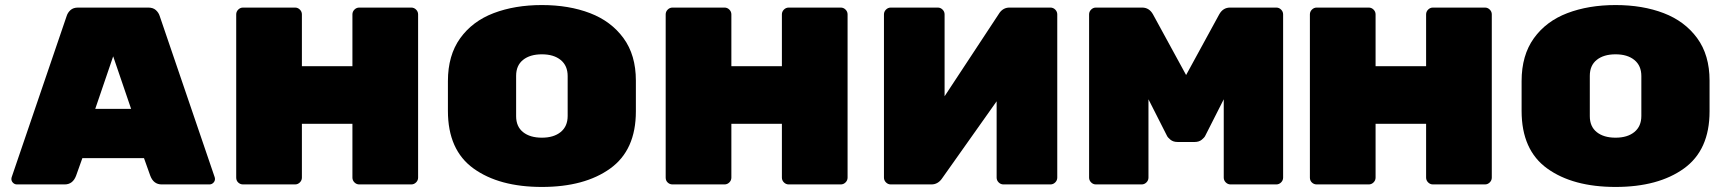

<svg xmlns="http://www.w3.org/2000/svg" viewBox="-20 -730 6840 760"><path d="M281 -34Q268 0 236 0H47Q38 0 31.5 -6.5Q25 -13 25 -22L26 -28L244 -667Q248 -680 259 -690Q270 -700 289 -700H567Q586 -700 597 -690Q608 -680 612 -667L830 -28L831 -22Q831 -13 824.5 -6.5Q818 0 809 0H620Q588 0 575 -34L550 -104H306ZM428 -507 357 -299H499Z M1635 -673V-27Q1635 -16 1627 -8Q1619 0 1608 0H1402Q1391 0 1383 -8Q1375 -16 1375 -27V-240H1175V-27Q1175 -16 1167 -8Q1159 0 1148 0H942Q931 0 923 -7.5Q915 -15 915 -27V-673Q915 -684 923 -692Q931 -700 942 -700H1148Q1159 -700 1167 -692Q1175 -684 1175 -673V-468H1375V-673Q1375 -684 1383 -692Q1391 -700 1402 -700H1608Q1619 -700 1627 -692Q1635 -684 1635 -673Z M2125 10Q1956 10 1854.5 -63Q1753 -136 1753 -291V-409Q1753 -511 1801.5 -578.5Q1850 -646 1934 -678Q2018 -710 2125 -710Q2232 -710 2315.5 -678Q2399 -646 2448 -579Q2497 -512 2497 -411V-289Q2497 -136 2395.5 -63Q2294 10 2125 10ZM2125 -185Q2172 -185 2199.5 -207.5Q2227 -230 2227 -271V-429Q2227 -470 2199.5 -492.5Q2172 -515 2125 -515Q2078 -515 2050.5 -493Q2023 -471 2023 -430V-270Q2023 -229 2050.5 -207Q2078 -185 2125 -185Z M3335 -673V-27Q3335 -16 3327 -8Q3319 0 3308 0H3102Q3091 0 3083 -8Q3075 -16 3075 -27V-240H2875V-27Q2875 -16 2867 -8Q2859 0 2848 0H2642Q2631 0 2623 -7.5Q2615 -15 2615 -27V-673Q2615 -684 2623 -692Q2631 -700 2642 -700H2848Q2859 -700 2867 -692Q2875 -684 2875 -673V-468H3075V-673Q3075 -684 3083 -692Q3091 -700 3102 -700H3308Q3319 -700 3327 -692Q3335 -684 3335 -673Z M3719 -673V-349L3937 -680Q3952 -700 3976 -700H4138Q4149 -700 4157 -692Q4165 -684 4165 -673V-27Q4165 -16 4157 -8Q4149 0 4138 0H3952Q3941 0 3933 -8Q3925 -16 3925 -27V-329L3707 -21Q3691 0 3667 0H3506Q3495 0 3487 -8Q3479 -16 3479 -27V-673Q3479 -684 3487 -692Q3495 -700 3506 -700H3692Q3703 -700 3711 -692Q3719 -684 3719 -673Z M4849 -700H5032Q5043 -700 5051 -692Q5059 -684 5059 -673V-27Q5059 -16 5051 -8Q5043 0 5032 0H4851Q4840 0 4832 -8Q4824 -16 4824 -27V-337L4751 -193Q4748 -186 4737 -177Q4726 -168 4709 -168H4641Q4624 -168 4613 -177Q4602 -186 4599 -193L4526 -337V-27Q4526 -16 4518 -8Q4510 0 4499 0H4318Q4307 0 4299 -8Q4291 -16 4291 -27V-673Q4291 -684 4299 -692Q4307 -700 4318 -700H4501Q4529 -700 4544 -673L4675 -433L4806 -673Q4821 -700 4849 -700Z M5885 -673V-27Q5885 -16 5877 -8Q5869 0 5858 0H5652Q5641 0 5633 -8Q5625 -16 5625 -27V-240H5425V-27Q5425 -16 5417 -8Q5409 0 5398 0H5192Q5181 0 5173 -7.5Q5165 -15 5165 -27V-673Q5165 -684 5173 -692Q5181 -700 5192 -700H5398Q5409 -700 5417 -692Q5425 -684 5425 -673V-468H5625V-673Q5625 -684 5633 -692Q5641 -700 5652 -700H5858Q5869 -700 5877 -692Q5885 -684 5885 -673Z M6375 10Q6206 10 6104.5 -63Q6003 -136 6003 -291V-409Q6003 -511 6051.5 -578.5Q6100 -646 6184 -678Q6268 -710 6375 -710Q6482 -710 6565.5 -678Q6649 -646 6698 -579Q6747 -512 6747 -411V-289Q6747 -136 6645.5 -63Q6544 10 6375 10ZM6375 -185Q6422 -185 6449.5 -207.5Q6477 -230 6477 -271V-429Q6477 -470 6449.5 -492.5Q6422 -515 6375 -515Q6328 -515 6300.5 -493Q6273 -471 6273 -430V-270Q6273 -229 6300.5 -207Q6328 -185 6375 -185Z"/></svg>

Font: Rubik Mono One
Style: Regular
Weight: 400
Designer: Hubert and Fischer with Elvire Volk Leonovitch (Cyrillic Expansion: Cyreal)
Foundry: Hubert and Fischer with Elvire Volk Leonovitch
Version: Version 2.000